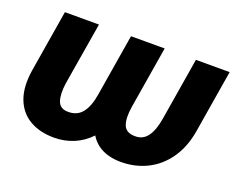

<svg xmlns="http://www.w3.org/2000/svg" viewBox="-94 -707 1075 877"><g transform="rotate(20 443.5 -268.0)"><path d="M36.1 -243.7 85.9 -545.9H251.5L201.2 -243.7Q192.9 -188 204.1 -155.3Q215.3 -122.6 255.4 -123Q298.8 -122.6 323.5 -153.8Q348.1 -185.1 357.4 -243.7L407.2 -545.9H570.8L521 -243.7Q511.7 -185.1 524.4 -153.8Q537.1 -122.6 581.1 -123Q619.1 -122.6 641.4 -153.8Q663.6 -185.1 672.9 -243.7L722.7 -545.9H886.7L836.9 -243.7Q823.7 -161.6 784.4 -105Q745.1 -48.3 687 -19.3Q628.9 9.8 559.1 9.8Q524.9 9.8 496.1 1.5Q467.3 -6.8 445.3 -23.2Q423.3 -39.6 408.7 -64Q374 -27.3 329.6 -8.8Q285.2 9.8 234.4 9.8Q164.1 9.8 115 -19.3Q65.9 -48.3 44.7 -104.7Q23.4 -161.1 36.1 -243.7Z"/></g></svg>

Font: Inter Tight ExtraBold
Style: Italic
Weight: 800
Italic angle: -9.39999°
Designer: Rasmus Andersson
Foundry: rsms
Version: Version 3.004